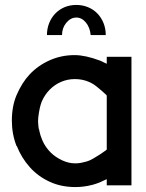

<svg xmlns="http://www.w3.org/2000/svg" viewBox="-20 -750 592 777"><path d="M285 7Q228 7 182 -14Q134 -36 101 -73Q67 -111 48 -159H47Q28 -207 28 -262Q28 -320 47 -365Q69 -416 100 -449Q134 -485 181 -506Q228 -527 282 -527Q325 -527 384 -505Q392 -502 399 -498L412 -492V-520H512V0H412V-25L399 -19Q377 -8 354 -2Q320 7 285 7ZM138 -222 139 -221Q143 -202 151 -183Q163 -155 185 -133Q204 -114 232 -101Q258 -89 283 -89Q285 -89 287 -89Q304 -89 324 -95H325Q342 -99 360 -110Q389 -127 409 -142L412 -145V-363L410 -366Q392 -383 372 -399Q356 -412 339 -419Q313 -430 283 -430Q254 -430 228 -419Q202 -408 182 -388Q161 -367 149 -339Q140 -317 135 -276Q134 -267 134 -259Q135 -238 137 -228V-227L139 -225V-222ZM289 -679Q266 -679 248.5 -658Q231 -637 231 -608H170Q170 -634 179 -656.5Q188 -679 204 -695.5Q220 -712 241.5 -721Q263 -730 289 -730Q314 -730 336 -721Q358 -712 374 -695.5Q390 -679 399 -656.5Q408 -634 408 -608H347Q344 -639 327.5 -659Q311 -679 289 -679Z"/></svg>

Font: Oxford Sans SemiBold
Style: Regular
Weight: 600
Designer: Matt McInerney, Pablo Impallari, Rodrigo Fuenzalida
Foundry: Matt McInerney, Pablo Impallari, Rodrigo Fuenzalida
Version: Version 3.000g; ttfautohint (v1.5) -l 8 -r 28 -G 28 -x 14 -D